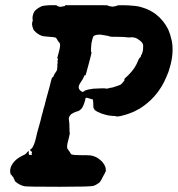

<svg xmlns="http://www.w3.org/2000/svg" viewBox="-20 -677 681 735"><path d="M169 -657Q196 -657 197 -657Q197 -656 196 -656L202 -653Q205 -653 205 -652Q206 -651 210.5 -651Q215 -651 218 -652Q221 -653 223.5 -653Q226 -653 228 -654Q230 -655 230 -656L229 -657H247Q342 -657 374 -657Q393 -657 393 -656Q394 -654 401 -653Q405 -653 405 -652.5Q405 -652 407 -652Q412 -651 415 -652Q416 -653 420 -653Q427 -654 429 -656Q430 -657 448 -657Q471 -657 489 -655Q508 -654 526 -648Q553 -640 576 -623Q607 -599 624 -564Q633 -543 638 -519Q646 -472 630 -419Q626 -402 618 -385Q609 -363 598 -345Q574 -306 541 -280Q533 -273 516 -262Q496 -250 476 -243Q471 -241 468 -240Q465 -239 443 -233Q433 -231 427 -231Q426 -231 424 -232Q422 -233 416 -233Q410 -233 408.5 -233.5Q407 -234 404 -234Q397 -234 383 -238Q370 -241 358 -247Q348 -251 346 -254Q345 -255 343.5 -255Q342 -255 342 -256Q341 -262 339 -262Q337 -262 337 -282Q337 -295 334 -297Q333 -297 328.5 -298Q324 -299 319 -301Q310 -304 308 -302Q307 -301 306 -294Q302 -278 297 -269Q295 -264 290.5 -259.5Q286 -255 281 -252.5Q276 -250 273 -250Q262 -246 256 -242Q251 -240 246.5 -232.5Q242 -225 244 -217Q246 -205 246 -184Q246 -169 247 -168Q248 -167 247 -165Q246 -158 240 -135Q235 -116 238 -108Q239 -106 242 -102.5Q245 -99 248 -93.5Q251 -88 253 -86.5Q255 -85 258 -85Q264 -83 290 -83Q320 -83 327 -82Q339 -80 349 -75Q358 -70 368 -61Q383 -46 385 -30V-19Q384 -20 384 -20Q383 -20 381 -13Q380 -11 379 -10Q378 -9 371 5Q368 12 366 14Q364 16 364 17Q364 20 356 25Q348 31 338 34.5Q328 38 209 38Q83 38 74 36Q55 32 40 19Q36 15 36 14Q37 12 33 7Q32 5 32 4Q31 -1 28 -1Q28 -2 26 -4Q23 -10 22 -8Q21 -8 21 -9Q18 -19 19 -27Q21 -44 36 -60Q46 -71 64 -80Q74 -85 76.5 -86.5Q79 -88 82.5 -92.5Q86 -97 88 -98L90 -100V-95Q90 -86 91 -85Q94 -83 96 -84H98Q97 -83 99 -83Q102 -83 102 -86Q102 -87 101 -87Q100 -87 101 -89Q104 -93 101 -96Q101 -98 97 -100L94 -103L97 -105Q103 -109 106.5 -116Q110 -123 114 -135Q115 -140 118 -150.5Q121 -161 122 -168Q124 -175 126.5 -184Q129 -193 130 -196.5Q131 -200 135 -214.5Q139 -229 141 -239Q144 -247 146 -258Q149 -267 151.5 -276.5Q154 -286 156 -295Q162 -317 164 -324Q171 -348 173 -358Q175 -366 176.5 -371.5Q178 -377 179 -379Q180 -381 181 -381Q184 -381 186 -388Q186 -390 186.5 -390Q187 -390 188.5 -392.5Q190 -395 190 -396Q190 -397 191 -397Q193 -398 193 -401Q193 -401 194 -401.5Q195 -402 195.5 -403.5Q196 -405 196 -406Q199 -407 199 -414Q199 -419 199.5 -424Q200 -429 199.5 -428.5Q199 -428 200 -432.5Q201 -437 201 -439L200 -440Q200 -441 200 -443Q202 -450 202 -453V-455L200 -453Q199 -451 198.5 -451Q198 -451 200 -458Q202 -465 206 -480.5Q210 -496 210 -502Q210 -508 209 -511Q208 -514 205 -516Q201 -521 198 -527Q196 -531 193 -533Q188 -535 171 -536Q147 -537 137 -541Q121 -548 110 -561Q107 -566 107 -566V-567Q107 -569 105 -572.5Q103 -576 104 -576Q105 -576 103 -581Q102 -584 102.5 -584.5Q103 -585 103 -587Q103 -594 104 -594Q106 -594 105 -603Q104 -606 104.5 -609Q105 -612 105 -614.5Q105 -617 106 -619Q107 -621 107 -622Q107 -623 108 -626Q111 -630 110.5 -631Q110 -632 117 -639Q129 -649 142 -654Q150 -656 169 -657ZM368 -544Q361 -545 353 -544Q340 -542 337 -537Q334 -531 330 -511Q329 -504 328.5 -493Q328 -482 328.5 -479.5Q329 -477 330 -477.5Q331 -478 330.5 -477Q330 -476 329.5 -472Q329 -468 328.5 -466.5Q328 -465 324 -449Q320 -433 319 -430Q318 -427 316 -419Q310 -396 309 -393Q308 -392 308 -390L307 -388L306 -389L305 -390L304 -389Q303 -387 302 -384.5Q301 -382 300 -381Q299 -380 298 -377Q297 -374 296 -373Q295 -372 292.5 -367.5Q290 -363 287 -359Q282 -351 281 -345Q281 -340 283 -336Q286 -330 291 -328Q293 -327 293 -326Q295 -325 298 -325Q300 -326 299 -326L300 -327L301 -328H303L304 -330H305L307 -331H308V-332H310L314 -333L317 -334Q319 -334 319 -334.5Q319 -335 321.5 -335Q324 -335 328.5 -336Q333 -337 334.5 -337Q336 -337 337 -337.5Q338 -338 374 -339Q382 -339 385 -338Q392 -337 403 -341Q405 -341 408 -341.5Q411 -342 413.5 -343Q416 -344 423 -346Q430 -348 431.5 -349Q433 -350 437 -351Q445 -354 445 -356Q445 -356 446 -357Q450 -359 450 -362Q450 -363 452 -364Q458 -368 456 -374Q456 -375 459 -378Q471 -388 483 -402Q495 -416 502 -430Q507 -440 511 -450Q513 -454 514 -455Q519 -457 520 -465Q520 -467 521 -467Q522 -467 523 -470Q524 -473 524.5 -474.5Q525 -476 526 -479Q528 -484 528 -499Q529 -509 521 -517Q516 -522 511 -525Q508 -527 505 -529Q500 -532 495 -533Q491 -534 489 -534Q485 -535 480 -534Q476 -533 468 -534Q457 -536 431 -536Q402 -536 401 -537Q398 -539 391 -540Q386 -541 379.5 -542Q373 -543 368 -544Z"/></svg>

Font: TT2020 Style B
Style: Italic
Weight: 400
Italic angle: -15°
Version: Version 0.2.000